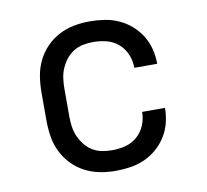

<svg xmlns="http://www.w3.org/2000/svg" viewBox="-65 -599 730 678"><g transform="rotate(-10 300.0 -260.0)"><path d="M298 8Q269 8 240.5 2.5Q212 -3 186.5 -16.5Q161 -30 141 -51Q121 -72 108.5 -98Q96 -124 91.5 -152.5Q87 -181 87 -210V-310Q87 -339 91.5 -367.5Q96 -396 108.5 -422Q121 -448 141 -469Q161 -490 186.5 -503.5Q212 -517 240.5 -522.5Q269 -528 298 -528Q324 -528 350.5 -524Q377 -520 401.5 -509Q426 -498 446 -480.5Q466 -463 480 -440.5Q494 -418 500.5 -392Q507 -366 507 -339H425Q425 -364 415.5 -387Q406 -410 387.5 -426Q369 -442 345.5 -448Q322 -454 298 -454Q279 -454 261 -450.5Q243 -447 227.5 -437.5Q212 -428 200.5 -413.5Q189 -399 181.5 -382Q174 -365 171.5 -346.5Q169 -328 169 -310V-210Q169 -192 171.5 -173.5Q174 -155 181.5 -138Q189 -121 200.5 -106.5Q212 -92 227.5 -82.5Q243 -73 261 -69.5Q279 -66 298 -66Q322 -66 345.5 -72Q369 -78 387.5 -94Q406 -110 415.5 -133Q425 -156 425 -181H507Q507 -154 500.5 -128Q494 -102 480 -79.5Q466 -57 446 -39.5Q426 -22 401.5 -11Q377 0 350.5 4Q324 8 298 8Z"/></g></svg>

Font: Iosevka Plex Etoile
Style: Regular
Weight: 400
Designer: Belleve Invis
Foundry: Belleve Invis
Version: Version 25.1.1; ttfautohint (v1.8.4)